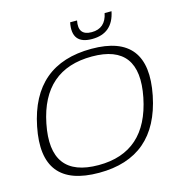

<svg xmlns="http://www.w3.org/2000/svg" viewBox="-126 -997 1055 1116"><g transform="rotate(-15 401.5 -439.5)"><path d="M342.8 -39.1Q631.8 -39.1 694.3 -351.1Q755.9 -659.2 466.8 -659.2Q172.4 -659.2 110.8 -351.1Q48.3 -39.1 342.8 -39.1ZM54.2 -348.1Q125 -703.1 475.6 -703.1Q820.8 -703.1 750 -348.1Q679.2 4.9 334 4.9Q-16.6 4.9 54.2 -348.1ZM396.5 -883.8H438Q420.4 -795.9 503.4 -795.9Q586.4 -795.9 604 -883.8H645.5Q620.1 -756.8 495.6 -756.8Q371.1 -756.8 396.5 -883.8Z"/></g></svg>

Font: Sansation Light
Style: Light Italic
Weight: 300
Designer: Bernd Montag
Version: Version 1.301